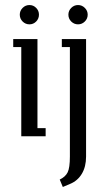

<svg xmlns="http://www.w3.org/2000/svg" viewBox="-20 -538 424 758"><path d="M215.8 170.9Q238.3 160.2 247.1 142.3Q255.9 124.5 255.9 80.1V-352.1H224.1V-383.8H319.8V80.1Q319.8 120.1 303.2 147.9Q286.6 175.8 256.8 188L228 200.2ZM261.2 -453.1Q250 -464.4 250 -480Q250 -495.6 261.2 -506.8Q272.5 -518.1 288.1 -518.1Q303.7 -518.1 314.9 -506.8Q326.2 -495.6 326.2 -480Q326.2 -464.4 314.9 -453.1Q303.7 -441.9 288.1 -441.9Q272.5 -441.9 261.2 -453.1ZM32.2 -352.1V-383.8H127.9V-32.2H160.2V0H64V-352.1ZM69.3 -453.1Q58.1 -464.4 58.1 -480Q58.1 -495.6 69.3 -506.8Q80.6 -518.1 96.2 -518.1Q111.8 -518.1 122.8 -506.8Q133.8 -495.6 133.8 -480Q133.8 -464.4 122.8 -453.1Q111.8 -441.9 96.2 -441.9Q80.6 -441.9 69.3 -453.1Z"/></svg>

Font: Gawaa
Style: Regular
Weight: 400
Designer: T. Christopher White
Version: Version 1.0